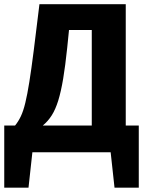

<svg xmlns="http://www.w3.org/2000/svg" viewBox="-33 -713 683 899"><path d="M151.7 -693.4H555.8V0H37.6V-125.3Q52.6 -143.5 64.4 -168.1Q76.2 -192.7 85.5 -231.4Q94.9 -270.1 104.4 -329.6Q113.9 -389.1 124.8 -475.3ZM396.7 -125.3V-572.4H290.1L281.7 -489.4Q272.8 -404.2 262.7 -343.9Q252.5 -283.6 239.7 -242Q226.8 -200.5 209.2 -172.8Q191.6 -145.1 167.4 -125.3ZM436.1 -125.3H616.8V165.6H503.2L485.1 0H437.4ZM167.6 -125.3 166.3 0H118.6L100.5 165.6H-13.1V-125.3Z"/></svg>

Font: Fira Sans Variable
Style: Regular
Weight: 400
Designer: Carrois Corporate & Edenspiekermann AG
Foundry: Carrois Corporate GbR & Edenspiekermann AG
Version: Version 4.202